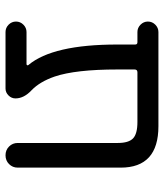

<svg xmlns="http://www.w3.org/2000/svg" viewBox="28 -614 566 661"><g transform="rotate(90 310.5 -284.0)"><path d="M557.6 -62.5Q557.6 -44.9 545.4 -32.7Q533.2 -20.5 515.1 -20.5Q497.1 -20.5 484.9 -32.7Q472.7 -44.9 472.7 -62.5V-407.2Q472.7 -444.3 457 -459.5Q441.4 -474.6 400.4 -474.6H229.5Q219.7 -474.6 219.7 -464.8V-405.3Q219.7 -261.7 244.1 -189.5Q261.7 -138.7 291 -110.4Q319.3 -84 319.3 -54.7Q319.3 -41 309.1 -30.8Q298.8 -20.5 285.2 -20.5H90.8Q76.2 -20.5 65.4 -31.2Q54.7 -42 54.7 -56.6Q54.7 -71.3 65.4 -82Q76.2 -92.8 90.8 -92.8H201.2Q204.1 -92.8 205.1 -95.2Q206.1 -97.7 204.1 -99.6Q133.8 -183.6 133.8 -405.3V-466.8Q133.8 -474.6 126 -474.6H90.8Q76.2 -474.6 65.4 -485.4Q54.7 -496.1 54.7 -510.7Q54.7 -525.4 65.4 -536.1Q76.2 -546.9 90.8 -546.9H415Q557.6 -546.9 557.6 -417Z"/></g></svg>

Font: Gen Jyuu GothicX Regular
Style: Regular
Weight: 400
Designer: [Source Han Sans]
Ryoko NISHIZUKA  (kana & ideographs); Paul D. Hunt (Latin, Greek & Cyrillic); Wenlong ZHANG  (bopomofo
Version: Version 1.002.20150607